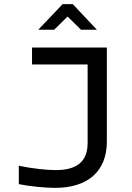

<svg xmlns="http://www.w3.org/2000/svg" viewBox="-20 -900 640 929"><path d="M250 -77C208 -77 137 -84 71 -98V-9C120 1 197 9 247 9C402 9 497 -69 497 -215V-670H135V-588H404V-208C404 -110 341 -77 250 -77ZM165 -756H242L307 -820L372 -756H449L332 -880H283Z"/></svg>

Font: LT Wave Mono
Style: Regular
Weight: 400
Designer: Daniel Lyons
Version: Version 2.5 (Glyphs App)